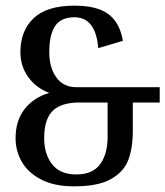

<svg xmlns="http://www.w3.org/2000/svg" viewBox="-20 -645 584 678"><path d="M544 -283H449V-183Q449 -122 433 -80Q417 -38 371.5 -12.5Q326 13 242 13Q171 13 124.5 -11.5Q78 -36 56.5 -74.5Q35 -113 35 -157Q35 -219 67 -260Q99 -301 154 -317Q108 -334 80 -372.5Q52 -411 52 -461Q52 -536 98.5 -580.5Q145 -625 243 -625Q323 -625 363 -595Q403 -565 414 -501L327 -475Q318 -584 243 -584Q195 -584 174.5 -553Q154 -522 154 -461Q154 -406 179 -371.5Q204 -337 250 -337H544ZM360 -283H260Q196 -283 166 -253.5Q136 -224 136 -157Q136 -101 164 -65Q192 -29 249 -29Q307 -29 333.5 -65Q360 -101 360 -162Z"/></svg>

Font: Arya
Style: Regular
Weight: 400
Designer: Eduardo Rodriguez Tunni, Modular Infotech
Foundry: Eduardo Rodriguez Tunni, Modular Infotech
Version: Version 1.002